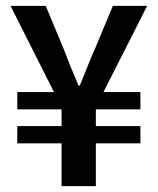

<svg xmlns="http://www.w3.org/2000/svg" viewBox="-20 -635 538 655"><path d="M190 0V-146H39V-205H190V-262H39V-321H164L16 -615H136L196 -471Q208 -439 221 -407Q234 -375 248 -343H252Q266 -376 278.5 -408Q291 -440 305 -471L365 -615H482L333 -321H459V-262H307V-205H459V-146H307V0Z"/></svg>

Font: Narnoor SemiBold
Style: Regular
Weight: 600
Designer: S. Sridhar Murthy
Foundry: SIL International
Version: Version 3.000